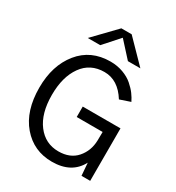

<svg xmlns="http://www.w3.org/2000/svg" viewBox="-232 -1132 1184 1290"><g transform="rotate(30 360.5 -487.0)"><path d="M47.9 -372.1Q47.9 -543.9 136.2 -653.3Q224.6 -762.7 376 -762.7Q428.7 -762.7 474.1 -746.1Q519.5 -729.5 550.3 -702.6Q581.1 -675.8 600.1 -649.9Q619.1 -624 631.8 -597.7L550.8 -570.3Q481.4 -681.6 376 -681.6Q266.6 -681.6 206.1 -596.7Q145.5 -511.7 145.5 -372.1Q145.5 -228.5 208 -146.5Q270.5 -64.5 372.1 -64.5Q462.9 -64.5 512.7 -121.6Q562.5 -178.7 564.5 -259.8Q564.5 -268.6 564.9 -292.5Q565.4 -316.4 565.4 -326.2H364.3V-407.2H657.2V0H589.8L582 -97.7Q521.5 17.6 369.1 17.6Q227.5 17.6 137.7 -87.4Q47.9 -192.4 47.9 -372.1ZM163.1 -823.2 326.2 -992.2H406.2L571.3 -823.2H474.6L366.2 -942.4L259.8 -823.2Z"/></g></svg>

Font: Gothic A1 Medium
Style: Regular
Weight: 500
Designer: HanYang I&C Co.,Ltd.
Foundry: HanYang I&C Co.,Ltd.
Version: Version 2.50